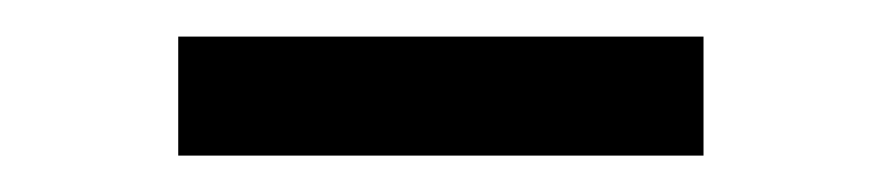

<svg xmlns="http://www.w3.org/2000/svg" viewBox="-20 -763 487 106"><path d="M78.4 -677.1V-742.8H368.4V-677.1Z"/></svg>

Font: Noto Serif SC ExtraLight
Style: Regular
Weight: 200
Designer: Ryoko NISHIZUKA 西塚涼子 (kana & ideographs); Frank Grießhammer (Latin, Greek & Cyrillic); Wenlong ZHANG 张文龙 (bopomofo); San
Foundry: Adobe
Version: Version 2.002-H1;hotconv 1.1.0;makeotfexe 2.6.0